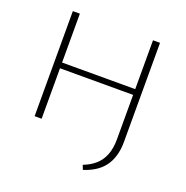

<svg xmlns="http://www.w3.org/2000/svg" viewBox="-148 -794 1095 1130"><g transform="rotate(20 399.0 -229.0)"><path d="M117 0V-658H161V0ZM133 -316V-352H649V-316ZM619 -38V-658H663V-38Q663 12 651 51.5Q639 91 616.5 120Q594 149 562 168.5Q530 188 492 200L481 172Q524 156 555 129Q586 102 602.5 61Q619 20 619 -38Z"/></g></svg>

Font: Ysabeau Office ExtraLight
Style: Regular
Weight: 250
Designer: Christian Thalmann (Catharsis Fonts)
Version: Version 2.001;gftools[0.9.30]; featfreeze: tnum,lnum,ss02